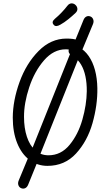

<svg xmlns="http://www.w3.org/2000/svg" viewBox="-20 -970 660 1135"><path d="M412 -696 460 -664 210.5 -39.5 164.5 -76.5ZM55.5 -274.5Q56 -375.5 95.5 -485Q135 -594.5 207.8 -668.2Q280.5 -742 373.5 -742Q413 -742 435 -734Q457 -726 462.8 -712Q468.5 -698 461 -680Q457 -670.5 451 -667.5Q445 -664.5 437.5 -665.5Q430 -666.5 416 -670.5Q401.5 -674.5 391 -676.5Q380.5 -678.5 368.5 -678.5Q297 -678.5 240.5 -613.5Q184 -548.5 152.8 -454.2Q121.5 -360 122 -278.5Q122 -213 139 -161.5Q156 -110 188.5 -81Q221 -52 266.5 -52Q340.5 -52 391.2 -113.5Q442 -175 467 -263Q492 -351 493 -430.5Q493.5 -478.5 485 -518.8Q476.5 -559 459.2 -588.2Q442 -617.5 417 -632.5Q394 -646 388 -657.5Q382 -669 390 -686.5Q393.5 -693.5 402.8 -696.5Q412 -699.5 423.5 -698.2Q435 -697 443 -693L446 -691.5Q480 -673.5 504.2 -638.8Q528.5 -604 541.5 -555.8Q554.5 -507.5 555.5 -448.5Q557 -348.5 526.8 -242Q496.5 -135.5 429.5 -62.5Q362.5 10.5 260.5 10.5Q201 10.5 154.2 -24.5Q107.5 -59.5 81.5 -124.2Q55.5 -189 55.5 -274.5ZM405.5 -684.5 473 -850.5Q479 -866 490 -871.8Q501 -877.5 513.5 -873Q526 -868.5 531 -855.2Q536 -842 529 -826L460.5 -661ZM214.5 -45.5 147 120.5Q141 136 130 141.8Q119 147.5 106.5 143Q94 138.5 89 125.2Q84 112 91 96L159.5 -69ZM336.5 -824Q360 -837 383.2 -855.8Q406.5 -874.5 426.5 -893.5Q438.5 -905 437.5 -918.2Q436.5 -931.5 426 -941Q420 -947 411.5 -949.2Q403 -951.5 394.2 -948.5Q385.5 -945.5 378 -935.5Q364.5 -917.5 344.5 -896.5Q324.5 -875.5 304.5 -859Q293 -849 291.5 -840.5Q290 -832 297 -824Q303.5 -815.5 313.5 -816Q323.5 -816.5 336.5 -824Z"/></svg>

Font: Monaspace Radon Var
Style: Regular
Weight: 400
Designer: Riley Cran and the Lettermatic Team
Version: Version 1.000 (Monaspace Radon Var)